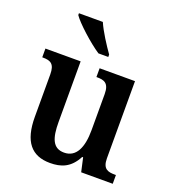

<svg xmlns="http://www.w3.org/2000/svg" viewBox="-140 -873 890 989"><g transform="rotate(20 305.0 -378.0)"><path d="M288 -606H342V-619C315 -657 273 -721 254 -766H123V-756C146 -721 233 -642 288 -606ZM246 10C306 10 356 -7 392 -76H397L414 0H587V-48H581C544 -48 514 -54 514 -113V-536H320V-488H323C361 -488 390 -481 390 -420V-222C390 -127 362 -65 296 -65C234 -65 216 -115 216 -204V-536H23V-488H26C69 -488 92 -477 92 -419V-187C92 -51 145 10 246 10Z"/></g></svg>

Font: Noto Serif Armenian SemiCondensed SemiBold
Style: Regular
Weight: 600
Width: 4
Designer: Monotype Design Team
Foundry: Monotype Imaging Inc.
Version: Version 2.008